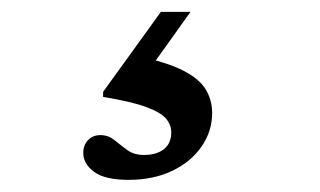

<svg xmlns="http://www.w3.org/2000/svg" viewBox="-20 -44 540 324"><path d="M197 259.5Q157 259.5 138.8 246Q120.5 232.5 120.5 214Q120.5 201 128.5 192.5Q136.5 184 149.5 184Q162.5 184 172.8 192.2Q183 200.5 194.5 209Q206 217.5 223 217.5Q244 217.5 256.5 207.8Q269 198 269 179.5Q269 166.5 260 156Q251 145.5 226.5 136.5Q202 127.5 154 119.5V111L251.5 -24H301.5L207.5 107.5L209 50Q260.5 60.5 288.5 74.8Q316.5 89 327.2 107Q338 125 338 146.5Q338 177.5 320.2 203.2Q302.5 229 270.8 244.2Q239 259.5 197 259.5Z"/></svg>

Font: Newsreader 16pt 16pt
Style: Bold
Weight: 700
Version: Version 1.003